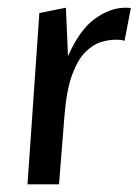

<svg xmlns="http://www.w3.org/2000/svg" viewBox="-20 -482 362 502"><path d="M51.9 0 82.9 -448 152.3 -461.8 157.8 -335.2Q188.2 -404.1 228.1 -433Q268 -461.8 307.8 -461.8Q314.5 -461.8 317.7 -461.5Q320.9 -461.1 322.1 -460.8L305.6 -375.1Q300.8 -377.2 294.2 -377.7Q287.6 -378.2 282.3 -378.2Q264.7 -378.2 243.9 -372Q223.1 -365.7 203.2 -345.9Q183.3 -326.2 168.5 -286.2Q153.8 -246.2 148.5 -178.7L134.3 0Z"/></svg>

Font: Ancizar Sans Thin
Style: Italic
Weight: 100
Italic angle: -4°
Designer: Cesar Puertas, Viviana Monsalve, Julian Moncada, Julian Prieto, Jose Castro, Mariel Hernandez, Felipe Aragon, Sara Alarc
Version: Version 8.100